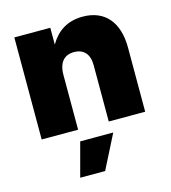

<svg xmlns="http://www.w3.org/2000/svg" viewBox="-112 -618 835 937"><g transform="rotate(-15 305.5 -149.0)"><path d="M228 -276.4C228 -340.3 257.3 -371.1 306.2 -371.1C355.5 -371.1 382.8 -340.3 382.8 -284.7V0H566.9V-324.7C566.9 -450.2 505.4 -527.3 391.6 -527.3C312 -527.3 259.8 -489.7 225.6 -430.7V-515.6H43.9V0H228ZM177.2 229H303.2L390.1 57.6H223.1Z"/></g></svg>

Font: Raveo Display Display ExtraBold
Style: Regular
Weight: 800
Designer: Jakub Foglar, Rasmus Andersson (Inter)
Foundry: Jakubfoglar.com
Version: Version 1.100;Glyphs 3.2.3 (3260)